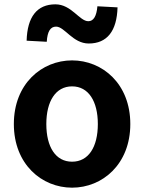

<svg xmlns="http://www.w3.org/2000/svg" viewBox="-20 -853 666 887"><path d="M313 14C453 14 582 -94 582 -280C582 -466 453 -574 313 -574C173 -574 44 -466 44 -280C44 -94 173 14 313 14ZM313 -106C237 -106 194 -174 194 -280C194 -385 237 -454 313 -454C389 -454 432 -385 432 -280C432 -174 389 -106 313 -106ZM390 -652C475 -652 520 -710 523 -819L430 -824C426 -778 412 -755 388 -755C347 -755 310 -833 236 -833C151 -833 106 -775 103 -665L196 -660C199 -708 213 -730 239 -730C279 -730 316 -652 390 -652Z"/></svg>

Font: Source Han Sans JP
Style: Bold
Weight: 700
Designer: Ryoko NISHIZUKA 西塚涼子 (kana, bopomofo & ideographs); Paul D. Hunt (Latin, Greek & Cyrillic); Sandoll Communications 산돌커뮤니
Foundry: Adobe
Version: Version 2.002;hotconv 1.0.116;makeotfexe 2.5.65601